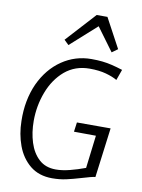

<svg xmlns="http://www.w3.org/2000/svg" viewBox="-108 -1099 870 1179"><g transform="rotate(10 327.0 -509.5)"><path d="M301 8Q218.5 8 163 -37Q108.5 -82 82.2 -153.5Q56 -225 55 -306Q52 -435.5 99 -540Q146.5 -642 229.2 -698.5Q312 -755 413 -755Q450 -755 480.2 -751.8Q510.5 -748.5 541 -741.2Q571.5 -734 609 -722L585 -655Q558 -671 514.8 -683Q471.5 -695 412 -695Q322.5 -695 258 -641Q194.5 -586.5 161.8 -500.2Q129 -414 129 -320Q129 -247.5 148.5 -185.8Q168 -124 208.8 -86.5Q249.5 -49 314 -49Q353 -49 400.5 -61Q448 -73 496 -91L521 -296L384 -297L392 -356H602L562 -46Q546.5 -44 529.8 -39.5Q513 -35 479 -25Q429 -10 388 -1Q347 8 301 8ZM258 -815 229 -843 397 -1027H464L563 -843L527 -817L421 -961Z"/></g></svg>

Font: Merriweather Sans Light
Style: Italic
Weight: 300
Italic angle: -7.5°
Designer: Eben Sorkin
Foundry: Eben Sorkin
Version: Version 2.001; ttfautohint (v1.8.3)